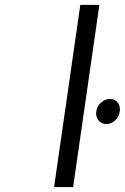

<svg xmlns="http://www.w3.org/2000/svg" viewBox="-20 -762 508 782"><path d="M200.2 0 307.1 -742.2H384.8L277.8 0ZM428.2 -358.9Q448.2 -358.9 459.5 -344.2Q470.7 -329.6 467.8 -308.1Q464.8 -286.6 449 -271.7Q433.1 -256.8 413.1 -256.8Q393.1 -256.8 381.1 -271.7Q369.1 -286.6 372.1 -308.1Q375 -329.6 391.4 -344.2Q407.7 -358.9 428.2 -358.9Z"/></svg>

Font: Trueno Light
Style: Italic
Weight: 300
Designer: Julieta Ulanovsky
Foundry: Julieta Ulanovsky
Version: Version 3.001b | FøM Fix